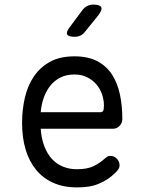

<svg xmlns="http://www.w3.org/2000/svg" viewBox="-20 -805 640 835"><path d="M460 -127Q477 -127 488.5 -114.5Q500 -102 500 -86Q500 -78 496 -71Q492 -64 482 -54Q465 -37 447 -25.5Q429 -14 408.5 -5.5Q388 3 365 6.5Q342 10 314 10Q256 10 211.5 -10Q167 -30 137 -66.5Q107 -103 91.5 -154.5Q76 -206 76 -270Q76 -327 88 -379.5Q100 -432 127 -472Q154 -512 197 -536Q240 -560 304 -560Q363 -560 403 -539Q443 -518 467 -481Q491 -444 501.5 -394.5Q512 -345 512 -287Q512 -271 500.5 -258Q489 -245 470 -245H157Q160 -202 173 -168.5Q186 -135 206 -113.5Q226 -92 253.5 -80.5Q281 -69 315 -69Q360 -69 388 -83Q416 -97 435 -115Q442 -121 447 -124Q452 -127 460 -127ZM157 -317H419Q424 -317 428 -322Q432 -327 432 -347Q432 -370 424 -394Q416 -418 400 -437Q384 -456 360 -468.5Q336 -481 304 -481Q269 -481 243 -468Q217 -455 199 -432.5Q181 -410 170.5 -380.5Q160 -351 157 -317ZM305 -645Q277 -645 272 -655.5Q267 -666 284 -688L339 -762Q348 -773 359.5 -779Q371 -785 386 -785Q414 -785 420 -774Q426 -763 408 -739L349 -666Q341 -656 330 -650.5Q319 -645 305 -645Z"/></svg>

Font: Maple Mono NL Light
Style: Regular
Weight: 300
Monospace: yes
Designer: subframe7536
Version: Version 7.000